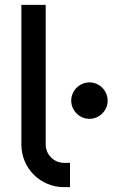

<svg xmlns="http://www.w3.org/2000/svg" viewBox="-20 -770 530 790"><path d="M268 -100H243C202 -100 168 -134 168 -175V-750H68V-175C68 -78 146 0 243 0H268ZM423 -356C423 -397 389 -431 348 -431C307 -431 273 -397 273 -356C273 -315 307 -281 348 -281C389 -281 423 -315 423 -356Z"/></svg>

Font: Bruno Ace
Style: Regular
Weight: 400
Designer: Astigmatic (AOETI)
Foundry: Astigmatic (AOETI)
Version: Version 1.000